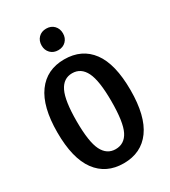

<svg xmlns="http://www.w3.org/2000/svg" viewBox="-222 -1028 1022 1153"><g transform="rotate(-30 289.0 -452.0)"><path d="M543 -346Q543 -167 477 -76Q411 15 289 15Q168 15 101.5 -75Q35 -165 35 -345Q35 -523 101.5 -614Q168 -705 289 -705Q411 -705 477 -616Q543 -527 543 -346ZM169 -345Q169 -202 199 -142.5Q229 -83 289 -83Q351 -83 380.5 -142Q410 -201 410 -346Q410 -488 380 -548.5Q350 -609 289 -609Q228 -609 198.5 -548Q169 -487 169 -345ZM362 -844Q362 -812 341.5 -791Q321 -770 288 -770Q255 -770 234.5 -791Q214 -812 214 -844Q214 -877 234.5 -898Q255 -919 288 -919Q321 -919 341.5 -898Q362 -877 362 -844Z"/></g></svg>

Font: Fira Sans Extra Condensed Medium
Style: Regular
Weight: 500
Width: 1
Designer: Carrois Corporate & Edenspiekermann AG
Foundry: Carrois Corporate GbR & Edenspiekermann AG
Version: Version 4.203